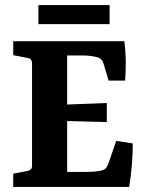

<svg xmlns="http://www.w3.org/2000/svg" viewBox="-20 -735 568 755"><path d="M407 -418 387 -485Q381 -504 366 -509Q356 -512 339.5 -514.5Q323 -517 305 -517H244V-324L400 -330V-255L244 -259V-59H321Q339 -59 358 -61Q377 -63 387 -67Q395 -71 398.5 -76Q402 -81 406 -91L437 -181L502 -171Q502 -127 498.5 -85.5Q495 -44 488 0H32V-52L89 -63Q106 -66 106 -83V-486Q106 -504 89 -507L32 -518V-573H469Q474 -535 474.5 -496.5Q475 -458 472 -418ZM131 -715H411V-640H131Z"/></svg>

Font: Yrsa
Style: Bold
Weight: 700
Version: Version 2.004